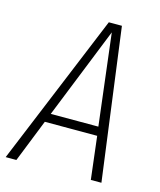

<svg xmlns="http://www.w3.org/2000/svg" viewBox="-121 -760 699 837"><g transform="rotate(15 229.0 -342.0)"><path d="M368.2 0 345.2 -192.9H108.9L32.2 0H-16.1L266.1 -684.1H325.2L416 0ZM125 -232.9H339.8L290 -645Z"/></g></svg>

Font: Fira Sans Compressed ExtraLight
Style: Italic
Weight: 250
Width: 3
Italic angle: -8°
Designer: Carrois Corporate & Edenspiekermann AG
Foundry: Carrois Corporate GbR & Edenspiekermann AG
Version: Version 4.203;PS 004.203;hotconv 1.0.88;makeotf.lib2.5.64775